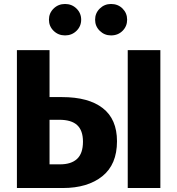

<svg xmlns="http://www.w3.org/2000/svg" viewBox="-20 -945 890 965"><path d="M568 -235Q568 -118 494 -59Q420 0 296 0H65V-693H229V-457H292Q425 -457 496.5 -401.5Q568 -346 568 -235ZM786 -693V0H622V-693ZM397 -233Q397 -289 368 -316Q339 -343 278 -343H229V-119H282Q338 -119 367.5 -146.5Q397 -174 397 -233ZM388 -846Q388 -813 364.5 -790Q341 -767 307 -767Q273 -767 249.5 -790Q226 -813 226 -846Q226 -879 249.5 -902Q273 -925 307 -925Q341 -925 364.5 -902Q388 -879 388 -846ZM619 -846Q619 -813 596 -790Q573 -767 538 -767Q505 -767 481.5 -790Q458 -813 458 -846Q458 -879 481.5 -902Q505 -925 538 -925Q573 -925 596 -902Q619 -879 619 -846Z"/></svg>

Font: FiraGOUPP
Style: Bold
Weight: 700
Designer: bBox Type
Foundry: bBox Type GmbH
Version: Version 1.001